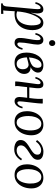

<svg xmlns="http://www.w3.org/2000/svg" viewBox="1209 -1976 1022 3480"><g transform="rotate(90 1720.0 -236.0)"><path d="M42 255V225Q70 225 81.5 206Q93 187 96.5 155.5Q100 124 103 85Q110 -1 117.5 -81.5Q125 -162 131.5 -228.5Q138 -295 142 -342Q146 -389 146 -408Q146 -428 142.5 -444.5Q139 -461 119 -461Q103 -461 82.5 -439Q62 -417 47 -364L18 -370Q21 -388 30.5 -411.5Q40 -435 56 -458Q72 -481 95 -496Q118 -511 148 -511Q193 -511 208.5 -479.5Q224 -448 224 -406Q224 -376 219.5 -345.5Q215 -315 210 -292H213Q241 -384 270.5 -431Q300 -478 331 -494.5Q362 -511 391 -511Q437 -511 467 -484.5Q497 -458 511.5 -414Q526 -370 526 -317Q526 -220 492.5 -146Q459 -72 393.5 -30.5Q328 11 231 11Q218 11 206.5 10Q195 9 184 8Q179 84 176.5 125.5Q174 167 172.5 186.5Q171 206 168 217Q184 216 199.5 215.5Q215 215 231 214V255ZM248 -23Q290 -23 322 -40Q354 -57 376.5 -85.5Q399 -114 413 -150Q427 -186 433.5 -224.5Q440 -263 440 -299Q440 -345 434 -382.5Q428 -420 413 -442Q398 -464 370 -464Q343 -464 316 -435Q289 -406 266 -357.5Q243 -309 225 -250Q207 -191 198 -130Q194 -108 191.5 -84.5Q189 -61 187 -35Q203 -30 217.5 -26.5Q232 -23 248 -23Z M704 -511Q746 -511 767 -482.5Q788 -454 788 -407Q788 -377 782.5 -338.5Q777 -300 769 -256Q761 -212 755.5 -167.5Q750 -123 750 -81Q750 -61 757.5 -50Q765 -39 781 -39Q798 -39 818.5 -61Q839 -83 854 -136L882 -130Q878 -109 868.5 -84.5Q859 -60 844 -38.5Q829 -17 807.5 -3Q786 11 758 11Q712 11 690 -13Q668 -37 668 -83Q668 -127 674 -168.5Q680 -210 687.5 -250.5Q695 -291 701 -332Q707 -373 707 -416Q707 -429 701.5 -445Q696 -461 679 -461Q663 -461 642 -439Q621 -417 606 -364L578 -370Q581 -388 590 -411.5Q599 -435 614.5 -458Q630 -481 652 -496Q674 -511 704 -511ZM761 -727Q784 -727 799 -711.5Q814 -696 814 -670Q814 -645 798 -629.5Q782 -614 760 -614Q738 -614 722.5 -629.5Q707 -645 707 -670Q707 -696 723 -711.5Q739 -727 761 -727Z M1115 11Q1053 11 1012.5 -16Q972 -43 952.5 -91.5Q933 -140 933 -205Q933 -263 947.5 -318Q962 -373 991.5 -416.5Q1021 -460 1064.5 -485.5Q1108 -511 1165 -511Q1199 -511 1228.5 -501Q1258 -491 1277 -469.5Q1296 -448 1296 -413Q1296 -365 1252 -318.5Q1208 -272 1109 -249L1112 -236L1020 -212Q1023 -130 1050.5 -78.5Q1078 -27 1138 -27Q1184 -27 1209.5 -58Q1235 -89 1235 -141Q1235 -176 1221 -202Q1207 -228 1180 -238.5Q1153 -249 1112 -236L1104 -259Q1166 -280 1207.5 -279Q1249 -278 1274 -261.5Q1299 -245 1309.5 -219.5Q1320 -194 1320 -166Q1320 -116 1293.5 -76Q1267 -36 1220.5 -12.5Q1174 11 1115 11ZM1021 -250Q1093 -267 1134 -288.5Q1175 -310 1192 -339Q1209 -368 1209 -406Q1209 -438 1197 -457.5Q1185 -477 1155 -477Q1117 -477 1088 -446Q1059 -415 1042 -363.5Q1025 -312 1021 -250Z M1815 11Q1788 11 1771 -0.5Q1754 -12 1746 -32Q1738 -52 1738 -79Q1738 -102 1742.5 -138.5Q1747 -175 1752 -218L1559 -216Q1555 -178 1550.5 -139.5Q1546 -101 1541 -63Q1539 -44 1539.5 -29Q1540 -14 1542 0H1458Q1457 -7 1457 -12.5Q1457 -18 1457 -26Q1458 -43 1460 -65.5Q1462 -88 1467.5 -125.5Q1473 -163 1481 -226Q1489 -285 1493.5 -318Q1498 -351 1500.5 -368.5Q1503 -386 1504 -395.5Q1505 -405 1505 -416Q1506 -434 1500 -447.5Q1494 -461 1477 -461Q1461 -461 1440 -439Q1419 -417 1402 -364L1374 -370Q1378 -388 1388 -411.5Q1398 -435 1414.5 -458Q1431 -481 1454 -496Q1477 -511 1507 -511Q1545 -511 1561 -489.5Q1577 -468 1579 -434Q1581 -400 1576 -362Q1573 -336 1570 -309Q1567 -282 1564 -256H1757Q1763 -304 1767 -342Q1771 -380 1772.5 -417Q1774 -454 1771 -500H1855Q1856 -493 1856 -487.5Q1856 -482 1856 -474Q1856 -451 1852 -410.5Q1848 -370 1842.5 -322Q1837 -274 1831 -226Q1825 -178 1821 -140.5Q1817 -103 1817 -84Q1817 -66 1822.5 -53Q1828 -40 1844 -40Q1861 -40 1881.5 -61.5Q1902 -83 1917 -136L1945 -130Q1942 -112 1932.5 -88.5Q1923 -65 1907 -42Q1891 -19 1868 -4Q1845 11 1815 11Z M2242 -511Q2296 -511 2339 -485.5Q2382 -460 2407 -411Q2432 -362 2432 -292Q2432 -212 2403 -142.5Q2374 -73 2319.5 -31Q2265 11 2187 11Q2121 11 2078.5 -19Q2036 -49 2015.5 -100Q1995 -151 1995 -213Q1995 -294 2024.5 -362Q2054 -430 2109.5 -470.5Q2165 -511 2242 -511ZM2227 -474Q2183 -475 2151 -444.5Q2119 -414 2101.5 -362Q2084 -310 2083 -246Q2082 -212 2087 -174Q2092 -136 2104.5 -103Q2117 -70 2139.5 -49Q2162 -28 2196 -27Q2236 -26 2264 -48.5Q2292 -71 2309 -107Q2326 -143 2334.5 -184Q2343 -225 2344 -261Q2345 -296 2340.5 -333Q2336 -370 2323 -402Q2310 -434 2287 -453.5Q2264 -473 2227 -474Z M2689 17Q2637 17 2597.5 3Q2558 -11 2537 -38.5Q2516 -66 2518 -106Q2521 -149 2546.5 -179.5Q2572 -210 2612.5 -236.5Q2653 -263 2700 -292Q2741 -318 2762 -343Q2783 -368 2783 -403Q2783 -439 2759.5 -455Q2736 -471 2701 -471Q2679 -471 2651 -460.5Q2623 -450 2595.5 -429Q2568 -408 2548 -376L2518 -396Q2562 -457 2617.5 -484.5Q2673 -512 2730 -512Q2777 -512 2810 -499.5Q2843 -487 2860.5 -463.5Q2878 -440 2876 -406Q2874 -356 2837 -321Q2800 -286 2732 -245Q2678 -212 2647.5 -180Q2617 -148 2615 -107Q2614 -81 2626 -63Q2638 -45 2659 -36Q2680 -27 2706 -27Q2797 -27 2861 -124L2887 -107Q2862 -66 2832 -38.5Q2802 -11 2766.5 3Q2731 17 2689 17Z M3205 -511Q3259 -511 3302 -485.5Q3345 -460 3370 -411Q3395 -362 3395 -292Q3395 -212 3366 -142.5Q3337 -73 3282.5 -31Q3228 11 3150 11Q3084 11 3041.5 -19Q2999 -49 2978.5 -100Q2958 -151 2958 -213Q2958 -294 2987.5 -362Q3017 -430 3072.5 -470.5Q3128 -511 3205 -511ZM3190 -474Q3146 -475 3114 -444.5Q3082 -414 3064.5 -362Q3047 -310 3046 -246Q3045 -212 3050 -174Q3055 -136 3067.5 -103Q3080 -70 3102.5 -49Q3125 -28 3159 -27Q3199 -26 3227 -48.5Q3255 -71 3272 -107Q3289 -143 3297.5 -184Q3306 -225 3307 -261Q3308 -296 3303.5 -333Q3299 -370 3286 -402Q3273 -434 3250 -453.5Q3227 -473 3190 -474Z"/></g></svg>

Font: Lora
Style: Italic
Weight: 400
Italic angle: -3°
Designer: Olga Karpushina, Alexei Vanyashin (Cyrillic)
Foundry: Cyreal
Version: Version 3.008